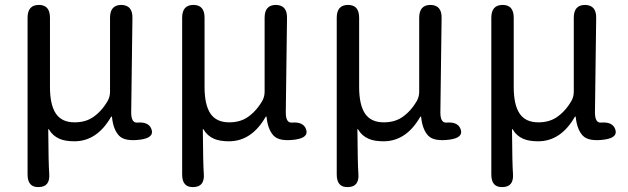

<svg xmlns="http://www.w3.org/2000/svg" viewBox="-20 -563 2552 780"><path d="M138 197Q92 199 92 146V-491Q92 -543 138 -543Q183 -543 183 -491V-210Q183 -137 207 -101.5Q231 -66 283 -66Q325 -66 355 -85Q392 -109 418 -154Q427 -171 427 -190V-491Q427 -543 473 -543Q519 -542 518 -490L513 -106Q513 -63 538 -65Q586 -69 596 -36Q606 -4 552 4Q487 13 463.5 -12Q440 -37 435 -87Q434 -92 431 -88Q374 11 282 11Q245 11 222 1Q194 -11 179 -37Q176 -41 176 -36Q177 105 180 143Q184 196 138 197Z M766 197Q720 199 720 146V-491Q720 -543 766 -543Q811 -543 811 -491V-210Q811 -137 835 -101.5Q859 -66 911 -66Q953 -66 983 -85Q1020 -109 1046 -154Q1055 -171 1055 -190V-491Q1055 -543 1101 -543Q1147 -542 1146 -490L1141 -106Q1141 -63 1166 -65Q1214 -69 1224 -36Q1234 -4 1180 4Q1115 13 1091.5 -12Q1068 -37 1063 -87Q1062 -92 1059 -88Q1002 11 910 11Q873 11 850 1Q822 -11 807 -37Q804 -41 804 -36Q805 105 808 143Q812 196 766 197Z M1394 197Q1348 199 1348 146V-491Q1348 -543 1394 -543Q1439 -543 1439 -491V-210Q1439 -137 1463 -101.5Q1487 -66 1539 -66Q1581 -66 1611 -85Q1648 -109 1674 -154Q1683 -171 1683 -190V-491Q1683 -543 1729 -543Q1775 -542 1774 -490L1769 -106Q1769 -63 1794 -65Q1842 -69 1852 -36Q1862 -4 1808 4Q1743 13 1719.5 -12Q1696 -37 1691 -87Q1690 -92 1687 -88Q1630 11 1538 11Q1501 11 1478 1Q1450 -11 1435 -37Q1432 -41 1432 -36Q1433 105 1436 143Q1440 196 1394 197Z M2022 197Q1976 199 1976 146V-491Q1976 -543 2022 -543Q2067 -543 2067 -491V-210Q2067 -137 2091 -101.5Q2115 -66 2167 -66Q2209 -66 2239 -85Q2276 -109 2302 -154Q2311 -171 2311 -190V-491Q2311 -543 2357 -543Q2403 -542 2402 -490L2397 -106Q2397 -63 2422 -65Q2470 -69 2480 -36Q2490 -4 2436 4Q2371 13 2347.5 -12Q2324 -37 2319 -87Q2318 -92 2315 -88Q2258 11 2166 11Q2129 11 2106 1Q2078 -11 2063 -37Q2060 -41 2060 -36Q2061 105 2064 143Q2068 196 2022 197Z"/></svg>

Font: Resource Han Rounded JP
Style: Regular
Weight: 400
Designer: Cyano Hao (round all glyphs); Ryoko NISHIZUKA 西塚涼子 (kana, bopomofo & ideographs); Paul D. Hunt (Latin, Greek & Cyrillic)
Foundry: Cyano Hao
Version: 0.990